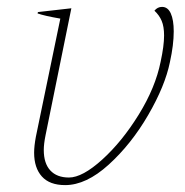

<svg xmlns="http://www.w3.org/2000/svg" viewBox="-20 -527 537 557"><path d="M79 -84Q79 -103 84 -130L155 -473Q109 -481 89 -488L90 -492L187 -503L112 -134Q107 -109 107 -92Q107 -53 126 -32.5Q145 -12 180 -12Q219 -12 276.5 -64Q334 -116 382.5 -194.5Q431 -273 446 -348Q456 -394 456 -424Q456 -450 449 -466.5Q442 -483 428 -496Q437 -507 450 -507Q467 -507 475.5 -488Q484 -469 484 -436Q484 -397 473 -347Q459 -278 410 -193.5Q361 -109 295.5 -49.5Q230 10 169 10Q124 10 101.5 -15Q79 -40 79 -84Z"/></svg>

Font: Trirong Thin
Style: Italic
Weight: 250
Italic angle: -12°
Designer: Katatrad Team
Foundry: CadsonDemak
Version: Version 1.001